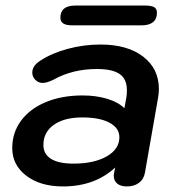

<svg xmlns="http://www.w3.org/2000/svg" viewBox="-20 -660 630 690"><path d="M24 -128Q24 -183 55.5 -226Q87 -269 144.5 -293Q202 -317 277 -317Q325 -317 365 -305Q405 -293 427 -271L434 -309Q436 -319 436 -336Q436 -376 410 -394Q384 -412 328 -412Q241 -412 173 -374Q149 -362 133 -362Q118 -362 107 -373Q96 -384 96 -399Q96 -424 125 -442Q166 -469 223.5 -484.5Q281 -500 341 -500Q438 -500 494.5 -456.5Q551 -413 551 -340Q551 -325 548 -308L501 -40Q497 -16 479.5 -3Q462 10 436 10Q414 10 401.5 0Q389 -10 389 -28Q389 -35 390 -39L394 -58Q321 10 206 10Q125 10 74.5 -28.5Q24 -67 24 -128ZM409 -167Q409 -200 373.5 -219Q338 -238 276 -238Q211 -238 173.5 -211.5Q136 -185 136 -139Q136 -106 163.5 -89Q191 -72 244 -72Q318 -72 363.5 -98Q409 -124 409 -167ZM197 -596Q197 -640 250 -640H503Q523 -640 533.5 -634.5Q544 -629 544 -614Q544 -592 530 -580.5Q516 -569 490 -569H238Q197 -569 197 -596Z"/></svg>

Font: Kodchasan SemiBold
Style: Italic
Weight: 600
Italic angle: -10°
Version: Version 1.000; ttfautohint (v1.6)